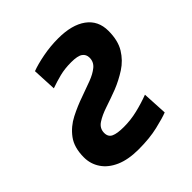

<svg xmlns="http://www.w3.org/2000/svg" viewBox="-154 -653 781 781"><g transform="rotate(-45 237.0 -262.5)"><path d="M206 13.5Q147 13.5 106.8 -4.1Q66.5 -21.8 45.9 -52.5Q25.2 -83.2 25.2 -121Q25.2 -178 51 -212.5Q76.8 -247 116 -267Q155.2 -287 195.5 -300.8Q230.5 -313.2 260.5 -324.5Q290.5 -335.8 309.5 -351.4Q328.5 -367 328.5 -391.5Q328.5 -410.8 313.9 -421.1Q299.2 -431.5 262.2 -431.5Q225.5 -431.5 195.9 -424Q166.2 -416.5 137.5 -406.2L132.5 -509.8Q161.5 -520.8 204.8 -529.1Q248 -537.5 293.2 -537.5Q371.8 -537.5 415.9 -505.5Q460 -473.5 460 -414.2Q460 -358.8 438.1 -323.1Q416.2 -287.5 381.6 -265.1Q347 -242.8 309 -227.5Q270.8 -213 234.9 -201.1Q199 -189.2 176.4 -174.1Q153.8 -159 153.8 -133Q153.8 -110.2 171.8 -101.9Q189.8 -93.5 227.8 -93.5Q267.8 -93.5 306.1 -102.8Q344.5 -112 381.2 -125.8L387 -18Q364.5 -9 317 2.2Q269.5 13.5 206 13.5Z"/></g></svg>

Font: Ubuntu Sans
Style: Italic
Weight: 400
Italic angle: -13.5°
Designer: Dalton Maag Ltd
Foundry: Dalton Maag Ltd
Version: Version 1.006